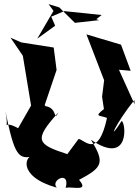

<svg xmlns="http://www.w3.org/2000/svg" viewBox="-20 -857 674 933"><path d="M307 -108C160 -156 141 -175 264 -311C238 -262 262 -332 202 -341L197 -346L255 -517L241 -626L83 -651L31 -674L91 -586L131 -344L68 -234C-28 -288 31 -186 6 -319C50 -99 70 -79 146 -99C105 -112 56 -1 256 55C222 19 323 -32 299 56C327 47 417 78 364 17C480 -44 490 -67 422 -178C613 -48 592 -263 571 -269C497 -153 541 -257 633 -371L634 -350L558 -518L615 -513L568 -640L400 -690L486 -467L476 -387L485 -327C435 -288 464 -298 500 -284C457 -85 392 -177 362 -182ZM461 -759 344 -746 268 -821 216 -837 240 -804 161 -669 248 -732 229 -776 292 -803 474 -784 448 -764Z"/></svg>

Font: Asimov Silicon
Style: Regular
Weight: 400
Designer: Google
Version: Version 2.000980; 2014